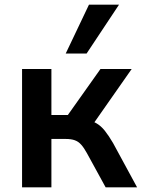

<svg xmlns="http://www.w3.org/2000/svg" viewBox="-20 -798 604 818"><path d="M74 0V-504H199V-308H269L408 -504H541L364 -251L343 -288Q369 -285 389.5 -273.5Q410 -262 427 -240.5Q444 -219 462 -188L564 0H430L350 -146Q338 -168 326 -181.5Q314 -195 298.5 -200.5Q283 -206 260 -206H199V0ZM260 -570 359 -778H487L349 -570Z"/></svg>

Font: Nunitoga
Style: Bold
Weight: 700
Designer: Vernon Adams
Foundry: Vernon Adams
Version: Version 1.0